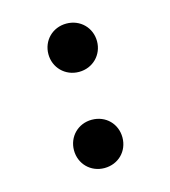

<svg xmlns="http://www.w3.org/2000/svg" viewBox="-74 -547 491 553"><g transform="rotate(-15 171.0 -271.0)"><path d="M172.5 -342C214 -342 245 -374 245 -414C245 -454.5 214 -486 172.5 -486C131 -486 100 -454.5 100 -414C100 -374 131 -342 172.5 -342ZM171.5 -55.5C213.5 -55.5 244 -87 244 -127.5C244 -168 213.5 -199.5 171.5 -199.5C130.5 -199.5 99.5 -168 99.5 -127.5C99.5 -87 130.5 -55.5 171.5 -55.5Z"/></g></svg>

Font: Hauora
Style: Bold
Weight: 700
Designer: Wayne Shih
Foundry: WCYS
Version: Version 1.001;hotconv 1.0.109;makeotfexe 2.5.65596